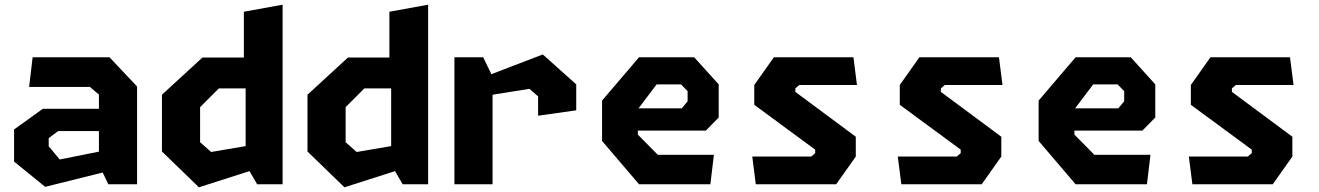

<svg xmlns="http://www.w3.org/2000/svg" viewBox="-20 -785 5620 818"><path d="M441.5 0H564V-416.5L446.5 -541H119L104 -414.5H363L401.5 -382V-321.5H162.5L40 -233.5V-96.5L172.5 11L417.5 -50ZM187.5 -162V-196.5L227.5 -226.5H401.5V-139L234.5 -105.5Z M1075.5 0H1184V-765L1019 -735V-540H842.5L670 -381.5V-139.5L827.5 13L1043 -56ZM832.5 -179V-328.5L912.5 -408.5H1026.5V-162.5L879.5 -137.5Z M1695.5 0H1804V-765L1639 -735V-540H1462.5L1290 -381.5V-139.5L1447.5 13L1663 -56ZM1452.5 -179V-328.5L1532.5 -408.5H1646.5V-162.5L1499.5 -137.5Z M2272.5 -292 2435 -315V-425.5L2292.5 -553L2073.5 -469L2038.5 -541H1916V0H2078.5V-381.5L2235.5 -406.5L2272.5 -374.5Z M2702.5 0H3006.5L3021.5 -125.5H2782.5L2697.5 -211.5V-228.5H2987L3042 -284.5V-425.5L2937.5 -541H2702.5L2545 -356.5V-184.5ZM2700.5 -323.5 2777.5 -425.5H2881.5L2909.5 -396.5V-353.5L2884.5 -323.5Z M3200 0H3542.5L3626 -118V-202.5L3368.5 -393.5V-408.5L3385.5 -423H3631L3616 -541H3277L3193.5 -423V-338.5L3453 -147.5V-132.5L3436 -118H3185Z M3820 0H4162.5L4246 -118V-202.5L3988.5 -393.5V-408.5L4005.5 -423H4251L4236 -541H3897L3813.5 -423V-338.5L4073 -147.5V-132.5L4056 -118H3805Z M4562.5 0H4866.5L4881.5 -125.5H4642.5L4557.5 -211.5V-228.5H4847L4902 -284.5V-425.5L4797.5 -541H4562.5L4405 -356.5V-184.5ZM4560.5 -323.5 4637.5 -425.5H4741.5L4769.5 -396.5V-353.5L4744.5 -323.5Z M5060 0H5402.5L5486 -118V-202.5L5228.5 -393.5V-408.5L5245.5 -423H5491L5476 -541H5137L5053.5 -423V-338.5L5313 -147.5V-132.5L5296 -118H5045Z"/></svg>

Font: Monaspace Krypton ExtraBold
Style: Regular
Weight: 800
Designer: Riley Cran & the Lettermatic Team
Foundry: Lettermatic
Version: Version 1.101 (Monaspace Krypton)